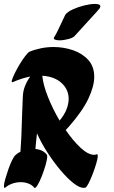

<svg xmlns="http://www.w3.org/2000/svg" viewBox="-20 -954 577 976"><path d="M59 -166Q70 -176 84 -183Q87 -228 88.5 -258.5Q90 -289 90.5 -316Q91 -343 92.5 -376.5Q94 -410 96 -462Q97 -493 108.5 -520Q120 -547 134 -565Q92 -557 46 -537Q37 -533 40.5 -546Q44 -559 55 -581.5Q66 -604 80.5 -628Q95 -652 109 -670Q123 -688 130 -691Q156 -702 187.5 -708.5Q219 -715 252 -715Q303 -715 350.5 -699Q398 -683 428.5 -649.5Q459 -616 459 -563Q459 -516 429.5 -453Q400 -390 330 -310Q322 -301 314 -293Q351 -239 389.5 -203Q428 -167 459 -167Q466 -167 472 -170H473Q477 -170 477 -161Q477 -149 469.5 -123.5Q462 -98 451.5 -70.5Q441 -43 430.5 -22.5Q420 -2 414 0Q412 0 409.5 0.5Q407 1 405 1Q384 1 353.5 -23Q323 -47 289 -87Q255 -127 223 -176Q191 -225 168 -276Q166 -259 164 -239.5Q162 -220 160 -197Q198 -193 218 -168Q220 -164 220 -159Q220 -144 212 -116Q204 -88 192.5 -58.5Q181 -29 170 -11.5Q159 6 154 0Q143 -14 124.5 -21Q106 -28 86 -28Q64 -28 43.5 -21Q23 -14 9 -2Q6 1 4 1Q0 1 0 -8Q0 -20 6.5 -43Q13 -66 22 -92Q31 -118 41 -138.5Q51 -159 59 -166ZM329 -451Q329 -499 293 -532Q257 -565 195 -569Q199 -524 223.5 -462Q248 -400 283 -341Q307 -370 318 -398Q329 -426 329 -451ZM256 -766Q261 -773 270 -791Q279 -809 288.5 -829.5Q298 -850 305 -864.5Q312 -879 312 -879Q323 -894 350.5 -906.5Q378 -919 409 -926.5Q440 -934 462 -934Q490 -934 490 -922Q490 -916 486 -911Q485 -909 472 -894.5Q459 -880 440.5 -860Q422 -840 404 -820Q386 -800 374 -787Q362 -774 362 -774Q355 -763 329.5 -756Q304 -749 283 -749Q267 -749 258.5 -753Q250 -757 256 -766Z"/></svg>

Font: Ga Maamli
Style: Regular
Weight: 400
Designer: Afotey Clement Nii Odai, Ama Asantewa Diaka, David Abbey-Thompson
Foundry: Sorkin Type Co.
Version: Version 1.000; ttfautohint (v1.8.4.7-5d5b)